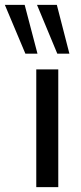

<svg xmlns="http://www.w3.org/2000/svg" viewBox="-77 -774 334 794"><path d="M73 0V-487H164V0ZM160 -552 76 -754H158L210 -552ZM28 -552 -57 -754H25L78 -552Z"/></svg>

Font: Nunito Sans Medium
Style: Regular
Weight: 500
Designer: Vernon Adams
Foundry: Vernon Adams
Version: Version 3.101; ttfautohint (v1.8.4.7-5d5b);gftools[0.9.27]